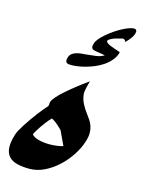

<svg xmlns="http://www.w3.org/2000/svg" viewBox="-180 -838 682 907"><g transform="rotate(15 161.0 -384.0)"><path d="M149.4 -214.8V-214.4Q132.3 -232.4 117.2 -243.9Q102.1 -255.4 95.2 -257.3L94.7 -255.9Q83 -244.1 72.5 -230.5Q62 -216.8 53.2 -203.9Q44.4 -190.9 38.3 -180.7Q32.2 -170.4 29.8 -165.5L28.3 -162.6Q31.7 -156.2 40.5 -151.1Q49.3 -146 61.3 -142.8Q73.2 -139.6 87.4 -137.9Q101.6 -136.2 116.2 -136.2Q134.8 -136.2 153.6 -138.9Q172.4 -141.6 182.1 -145ZM372.1 -744.1Q369.1 -734.9 360.8 -723.1Q352.5 -711.4 336.9 -695.8Q333 -708.5 321.8 -708.5Q319.3 -708.5 316.9 -707.5Q284.2 -699.7 269.8 -692.6Q255.4 -685.5 253.4 -679.7Q252 -674.8 257.8 -669.9Q263.7 -665 273.2 -660.9Q282.7 -656.7 293.5 -653.1Q304.2 -649.4 312 -647Q317.9 -645 321.5 -643.6Q325.2 -642.1 324.2 -639.6Q317.4 -617.2 302.2 -599.9Q287.1 -582.5 267.8 -569.8Q248.5 -557.1 227.1 -548.3Q205.6 -539.6 185.1 -534.2Q164.6 -528.8 147.5 -526.6Q130.4 -524.4 119.6 -524.4Q113.8 -524.4 107.4 -524.9Q101.1 -525.4 96.7 -528.3Q92.3 -531.2 91.1 -537.6Q89.8 -543.9 93.3 -555.2Q97.2 -566.9 105.2 -573.5Q113.3 -580.1 124.3 -583.7Q135.3 -587.4 148.4 -588.9Q161.6 -590.3 175.8 -591.3Q198.7 -593.3 221.2 -596.4Q243.7 -599.6 259.8 -609.9Q249.5 -612.3 241.5 -613.5Q233.4 -614.7 226.1 -615.7Q215.8 -617.2 208.3 -618.9Q200.7 -620.6 196.8 -624Q192.9 -627.4 192.4 -633.8Q191.9 -640.1 195.3 -650.9Q198.7 -662.1 209.5 -675Q220.2 -688 235.4 -700.9Q250.5 -713.9 268.1 -726.1Q285.6 -738.3 303 -747.6Q320.3 -756.8 335.4 -762.5Q350.6 -768.1 360.8 -768.1Q379.4 -768.1 372.1 -744.1ZM278.3 -193.4Q267.6 -159.2 245.1 -124.8Q222.7 -90.3 192.6 -62.5Q162.6 -34.7 127 -17.3Q91.3 0 54.2 0Q20 0 -5.9 -6.3Q-31.7 -12.7 -46.4 -28.6Q-61 -44.4 -63.2 -71Q-65.4 -97.7 -52.7 -138.2Q-49.8 -147.9 -42.2 -161.9Q-34.7 -175.8 -24.2 -192.1Q-13.7 -208.5 -1.5 -225.8Q10.7 -243.2 22.7 -259Q34.7 -274.9 45.7 -288.1Q56.6 -301.3 64.5 -309.6Q65.9 -314 65.9 -316.4Q65.9 -318.8 66.4 -322.3Q65.9 -326.2 67.9 -331.5Q71.3 -341.8 85 -357.4Q98.6 -373 119.9 -391.6Q141.1 -410.2 167.7 -431.2Q194.3 -452.1 223.6 -473.1Q218.3 -453.6 214.8 -437.5Q211.4 -421.4 210.9 -412.6Q212.4 -385.3 224.4 -362.1Q236.3 -338.9 250.5 -320.8Q259.8 -308.6 268.1 -296.1Q276.4 -283.7 281.2 -268.8Q286.1 -253.9 286.1 -235.6Q286.1 -217.3 278.3 -193.4Z"/></g></svg>

Font: XB Khoramshahr
Style: Bold Italic
Weight: 700
Italic angle: -12°
Designer: Behnam
Foundry: Irmug
Version: Version 8.005 2009